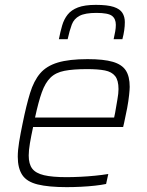

<svg xmlns="http://www.w3.org/2000/svg" viewBox="-20 -761 604 789"><path d="M254 8Q180 8 135 -3Q90 -14 71.5 -42Q53 -70 53 -117Q53 -143 58.5 -177Q64 -211 73 -254Q88 -328 103.5 -378.5Q119 -429 145 -459.5Q171 -490 217.5 -504Q264 -518 340 -518Q406 -518 443.5 -507Q481 -496 497 -471.5Q513 -447 513 -404Q513 -394 510.5 -370Q508 -346 502.5 -316.5Q497 -287 490 -256L486 -239H116Q108 -202 103 -172.5Q98 -143 98 -122Q98 -87 112.5 -68Q127 -49 161 -41Q195 -33 253 -33Q279 -33 310 -34.5Q341 -36 371 -39Q401 -42 425 -46L416 -5Q397 -1 370 2Q343 5 312.5 6.5Q282 8 254 8ZM124 -278H449L453 -297Q458 -328 462.5 -352.5Q467 -377 467 -395Q467 -431 453 -448.5Q439 -466 411 -471.5Q383 -477 338 -477Q281 -477 245 -470Q209 -463 187.5 -442Q166 -421 152 -382Q138 -343 124 -278ZM222 -600Q228 -631 235.5 -656.5Q243 -682 258 -701Q273 -720 300.5 -730.5Q328 -741 374 -741Q422 -741 447.5 -732.5Q473 -724 483 -708Q493 -692 493 -670Q493 -654 490.5 -636.5Q488 -619 483 -600H447Q451 -618 453.5 -632Q456 -646 456 -659Q456 -684 440 -696Q424 -708 376 -708Q330 -708 307 -696Q284 -684 275 -660Q266 -636 258 -600Z"/></svg>

Font: Saira Thin ExtraLight
Style: Italic
Weight: 250
Italic angle: -12°
Version: Version 1.101